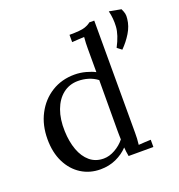

<svg xmlns="http://www.w3.org/2000/svg" viewBox="-112 -676 730 783"><g transform="rotate(-20 253.0 -285.0)"><path d="M443.3 -416.2 423.9 -431.2Q448.8 -478.5 451 -513.6Q453.2 -548.6 444.8 -582L496.5 -572.4Q502.8 -559.2 504.8 -550.1Q506.8 -540.9 505 -527.3Q502 -497.2 484.6 -468.6Q467.2 -440 443.3 -416.2ZM193.6 12.1Q147.4 12.1 110.7 -11Q74.1 -34.1 52.8 -76.6Q31.5 -119.2 31.5 -177.1Q31.5 -238.4 56.5 -285.8Q81.4 -333.3 125 -360.5Q168.7 -387.6 224.4 -387.6Q249.4 -387.6 273.6 -381Q297.8 -374.4 312.4 -366.3V-469.4Q312.4 -481.1 312.8 -492.1Q313.2 -503.1 314.6 -518.2Q301.1 -517.8 288 -516.9Q275 -516 261.5 -515.2V-546.8Q311 -546.8 328.6 -553Q346.2 -559.2 354.6 -566.9H376.2V-79.6Q376.2 -67.8 375.7 -55.7Q375.1 -43.6 373.3 -28.6Q386.9 -29.3 399.9 -30.3Q412.9 -31.2 426.5 -31.5V0H319Q316.8 -11.4 315.7 -20.7Q314.6 -30.1 313.9 -38.9Q292.6 -16.1 261.8 -2Q231 12.1 193.6 12.1ZM220.8 -24.9Q245.7 -24.9 270.6 -39.1Q295.6 -53.2 312.4 -74.4Q312.1 -83.6 311.9 -93.7Q311.7 -103.8 311.7 -115.5L312.4 -331.9Q294.5 -345.4 273.2 -351.9Q251.9 -358.3 229.2 -358.3Q191.8 -358.3 163.9 -336.5Q136 -314.6 121.6 -275.4Q107.1 -236.2 108.9 -184.1Q110.4 -137.9 123.6 -101.9Q136.8 -66 161.2 -45.5Q185.6 -24.9 220.8 -24.9Z"/></g></svg>

Font: Parastoo
Style: Regular
Weight: 400
Foundry: Saber Rastikerdar (saber.rastikerdar@gmail.com)
Version: Version 3.000